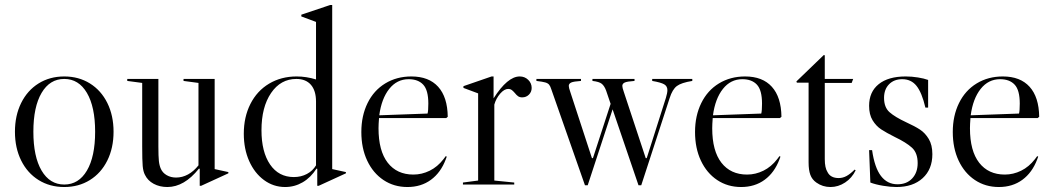

<svg xmlns="http://www.w3.org/2000/svg" viewBox="-20 -741 4229 771"><path d="M436 -212Q436 -147 411 -96.5Q386 -46 341 -18Q296 10 238 10Q180 10 135 -18Q90 -46 65 -96.5Q40 -147 40 -212Q40 -277 65 -327.5Q90 -378 135 -406Q180 -434 238 -434Q296 -434 341 -406Q386 -378 411 -327.5Q436 -277 436 -212ZM238 0Q296 0 329 -56Q362 -112 362 -212Q362 -312 329 -368Q296 -424 238 -424Q180 -424 147 -368Q114 -312 114 -212Q114 -112 147 -56Q180 0 238 0Z M897 -50V-45L788 5H782V-63L779 -64Q720 10 652 10Q621 10 597 -3Q573 -16 562 -39Q555 -52 553 -74.5Q551 -97 551 -153V-408L491 -416V-424H616V-153Q616 -113 618 -94.5Q620 -76 626 -63Q633 -47 649.5 -37.5Q666 -28 687 -28Q712 -28 735 -40.5Q758 -53 777 -77V-408L717 -416V-424H842V-62Z M1251 -64 1254 -63V5H1260L1369 -45V-50L1314 -62V-721H1306L1190 -682V-675L1249 -653V-422Q1210 -434 1171 -434Q1109 -434 1060.5 -405Q1012 -376 985.5 -323.5Q959 -271 959 -204Q959 -143 980.5 -94.5Q1002 -46 1040 -18Q1078 10 1125 10Q1163 10 1195.5 -9Q1228 -28 1251 -64ZM1030 -218Q1030 -311 1068.5 -367.5Q1107 -424 1170 -424Q1208 -424 1228.5 -400.5Q1249 -377 1249 -333V-77Q1236 -55 1212.5 -42.5Q1189 -30 1160 -30Q1099 -30 1064.5 -80.5Q1030 -131 1030 -218Z M1770 -114 1774 -112 1770 -101Q1750 -48 1710.5 -19Q1671 10 1616 10Q1562 10 1520 -18Q1478 -46 1454.5 -96Q1431 -146 1431 -211Q1431 -276 1456 -327Q1481 -378 1527 -406Q1573 -434 1632 -434Q1702 -434 1739.5 -392.5Q1777 -351 1778 -272L1772 -267H1502Q1500 -241 1500 -226Q1500 -135 1537 -87.5Q1574 -40 1640 -40Q1674 -40 1705.5 -55.5Q1737 -71 1761 -102ZM1503 -278 1697 -285Q1700 -297 1700 -325Q1700 -379 1679.5 -401Q1659 -423 1621 -423Q1574 -423 1543 -384Q1512 -345 1503 -278Z M2115 -388Q2115 -372 2104 -361Q2093 -350 2077 -350Q2067 -350 2060.5 -354.5Q2054 -359 2047 -368Q2040 -376 2034.5 -380Q2029 -384 2021 -384Q2005 -384 1988.5 -365Q1972 -346 1965 -321V-16L2045 -8V0H1839V-8L1900 -16V-366L1841 -388V-395L1954 -434H1962V-346Q2018 -434 2067 -434Q2087 -434 2101 -420.5Q2115 -407 2115 -388Z M2760 -424V-416Q2716 -409 2698 -395.5Q2680 -382 2669 -347L2555 3H2544L2440 -302L2340 3H2329L2194 -382Q2190 -395 2185 -401Q2180 -407 2169.5 -410Q2159 -413 2134 -416V-424H2313V-416Q2283 -414 2273.5 -409.5Q2264 -405 2264 -396Q2264 -389 2270 -372L2357 -106H2361L2432 -324L2414 -377Q2407 -396 2396.5 -404.5Q2386 -413 2359 -416V-424H2528V-416Q2498 -414 2488.5 -409.5Q2479 -405 2479 -396Q2479 -389 2485 -372L2573 -106H2577L2654 -348Q2660 -368 2660 -379Q2660 -395 2647 -402.5Q2634 -410 2599 -416V-424Z M3110 -114 3114 -112 3110 -101Q3090 -48 3050.5 -19Q3011 10 2956 10Q2902 10 2860 -18Q2818 -46 2794.5 -96Q2771 -146 2771 -211Q2771 -276 2796 -327Q2821 -378 2867 -406Q2913 -434 2972 -434Q3042 -434 3079.5 -392.5Q3117 -351 3118 -272L3112 -267H2842Q2840 -241 2840 -226Q2840 -135 2877 -87.5Q2914 -40 2980 -40Q3014 -40 3045.5 -55.5Q3077 -71 3101 -102ZM2843 -278 3037 -285Q3040 -297 3040 -325Q3040 -379 3019.5 -401Q2999 -423 2961 -423Q2914 -423 2883 -384Q2852 -345 2843 -278Z M3178 -414 3180 -409H3227V-89Q3227 -58 3234 -39Q3241 -20 3258 -8Q3283 10 3315 10Q3346 10 3373.5 -8Q3401 -26 3416 -57L3412 -60Q3394 -42 3379 -34Q3364 -26 3348 -26Q3315 -26 3303 -50Q3292 -67 3292 -102V-408H3400L3406 -424H3292V-519L3288 -520Z M3470 -316Q3470 -281 3484 -258Q3498 -235 3518.5 -221.5Q3539 -208 3573 -191Q3619 -169 3642 -148Q3665 -127 3665 -86Q3665 -48 3643 -24.5Q3621 -1 3584 -1Q3543 -1 3517.5 -34.5Q3492 -68 3482 -138H3470L3475 -8Q3496 0 3526 5Q3556 10 3580 10Q3646 10 3685 -25.5Q3724 -61 3724 -122Q3724 -159 3709.5 -183Q3695 -207 3674.5 -220.5Q3654 -234 3619 -250Q3574 -271 3552 -290.5Q3530 -310 3530 -348Q3530 -382 3550 -402.5Q3570 -423 3603 -423Q3639 -423 3660.5 -396Q3682 -369 3696 -309H3707V-420Q3691 -426 3666 -430Q3641 -434 3617 -434Q3547 -434 3508.5 -403Q3470 -372 3470 -316Z M4145 -114 4149 -112 4145 -101Q4125 -48 4085.5 -19Q4046 10 3991 10Q3937 10 3895 -18Q3853 -46 3829.5 -96Q3806 -146 3806 -211Q3806 -276 3831 -327Q3856 -378 3902 -406Q3948 -434 4007 -434Q4077 -434 4114.5 -392.5Q4152 -351 4153 -272L4147 -267H3877Q3875 -241 3875 -226Q3875 -135 3912 -87.5Q3949 -40 4015 -40Q4049 -40 4080.5 -55.5Q4112 -71 4136 -102ZM3878 -278 4072 -285Q4075 -297 4075 -325Q4075 -379 4054.5 -401Q4034 -423 3996 -423Q3949 -423 3918 -384Q3887 -345 3878 -278Z"/></svg>

Font: Libre Caslon Display
Style: Regular
Weight: 400
Designer: Pablo Impallari, Rodrigo Fuenzalida
Foundry: Pablo Impallari, Rodrigo Fuenzalida
Version: Version 1.100; ttfautohint (v1.6) -l 8 -r 50 -G 200 -x 14 -D